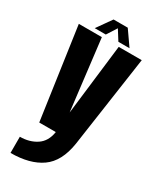

<svg xmlns="http://www.w3.org/2000/svg" viewBox="-236 -789 899 1090"><g transform="rotate(30 214.0 -244.0)"><path d="M92.5 0 7 -597.5H158L213.5 -135.5L268.5 -597.5H419.5L333 0Q313.5 125.5 238.5 178.2Q163.5 231 37.5 231V125Q100 125 145.5 95Q191 65 201 0ZM97.5 -621.5 165.5 -717.5H258.5L325.5 -621.5H252.5L211.5 -686.5L170 -621.5Z"/></g></svg>

Font: Anybody Condensed Regular
Style: Bold
Weight: 700
Width: 3
Designer: Tyler Finck
Foundry: Etcetera Type Company
Version: Version 1.010; ttfautohint (v1.8.3) -l 8 -r 50 -G 200 -x 14 